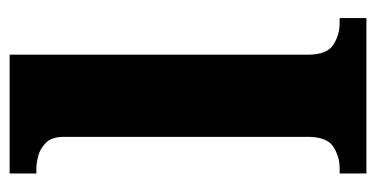

<svg xmlns="http://www.w3.org/2000/svg" viewBox="-216 -584 800 409"><g transform="rotate(-90 184.5 -380.0)"><path d="M19 0V-57H30Q55 -57 76 -70.5Q97 -84 97 -125V-644Q97 -670 84.5 -682.5Q72 -695 56.5 -699Q41 -703 30 -703H19V-760H272V-125Q272 -84 293 -70.5Q314 -57 339 -57H350V0Z"/></g></svg>

Font: Noto Serif Tamil ExtraBold
Style: Regular
Weight: 800
Designer: Indian Type Foundry, Tom Grace, and the Monotype Design Team
Foundry: Monotype Imaging Inc.
Version: Version 2.004; ttfautohint (v1.8.4.7-5d5b)